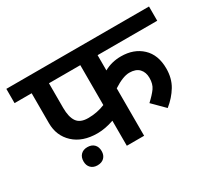

<svg xmlns="http://www.w3.org/2000/svg" viewBox="-123 -637 900 817"><g transform="rotate(-30 326.5 -228.0)"><path d="M384 -321Q421 -342 467 -342Q530 -342 569.5 -305Q609 -268 609 -201Q609 -153 587.5 -117Q566 -81 530 -52L473 -109Q500 -134 513.5 -153Q527 -172 527 -202Q527 -230 511 -247Q495 -264 463 -264Q432 -264 384 -233V0H299V-123Q256 -108 218 -108Q145 -108 102.5 -147.5Q60 -187 60 -249V-396H-24V-466H677V-396H384ZM145 -396V-275Q145 -230 161 -207Q177 -184 216 -184Q260 -184 299 -200V-396ZM195 -34Q195 -14 183 -2Q171 10 150 10Q130 10 118 -2Q106 -14 106 -34Q106 -55 118 -67Q130 -79 150 -79Q171 -79 183 -67Q195 -55 195 -34Z"/></g></svg>

Font: Cambay Devanagari
Style: Regular
Weight: 700
Designer: Pooja Saxena
Foundry: Pooja Saxena
Version: Version 1.095;PS 001.095;hotconv 1.0.70;makeotf.lib2.5.58329